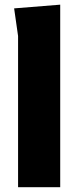

<svg xmlns="http://www.w3.org/2000/svg" viewBox="-20 -782 340 802"><path d="M55.5 0V-631.5L39 -747L231.5 -762.5V0Z"/></svg>

Font: B612
Style: Bold
Weight: 700
Designer: Nicolas Chauveau, Thomas Paillot, Jonathan Favre-Lamarine, Jean-Luc Vinot
Foundry: AIRBUS
Version: Version 1.008